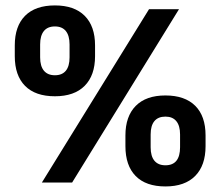

<svg xmlns="http://www.w3.org/2000/svg" viewBox="-20 -673 813 708"><path d="M246 0H134.5L529.5 -639H640ZM590 14.5Q518 14.5 480.2 -24Q442.5 -62.5 442.5 -134V-173.5Q442.5 -244 480.5 -282.5Q518.5 -321 590 -321Q661.5 -321 699.8 -283Q738 -245 738 -173.5V-134Q738 -63 699.8 -24.2Q661.5 14.5 590 14.5ZM590 -63.5Q617 -63.5 630.5 -80.2Q644 -97 644 -130V-177Q644 -209.5 630.2 -226.2Q616.5 -243 590 -243Q563 -243 549.2 -226.2Q535.5 -209.5 535.5 -177V-130Q535.5 -97 549.5 -80.2Q563.5 -63.5 590 -63.5ZM182.5 -318Q110.5 -318 72.5 -356.2Q34.5 -394.5 34.5 -466V-505.5Q34.5 -576.5 72.5 -614.8Q110.5 -653 182.5 -653Q254 -653 292.2 -614.8Q330.5 -576.5 330.5 -505.5V-466Q330.5 -395 292.2 -356.5Q254 -318 182.5 -318ZM182.5 -395.5Q209 -395.5 222.8 -412.2Q236.5 -429 236.5 -461.5V-509Q236.5 -541.5 222.8 -558.5Q209 -575.5 182.5 -575.5Q155.5 -575.5 141.8 -558.5Q128 -541.5 128 -509V-461.5Q128 -429 142 -412.2Q156 -395.5 182.5 -395.5Z"/></svg>

Font: Anek Kannada Medium SemiBold
Style: Regular
Weight: 600
Version: Version 1.003